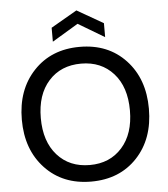

<svg xmlns="http://www.w3.org/2000/svg" viewBox="-60 -962 898 1028"><g transform="rotate(-5 388.5 -448.0)"><path d="M730 -350Q730 -188 636 -88Q542 12 389 12Q236 12 141.5 -88.5Q47 -189 47 -350Q47 -511 141.5 -611.5Q236 -712 389 -712Q542 -712 636 -611.5Q730 -511 730 -350ZM389 -77Q497 -77 562.5 -150.5Q628 -224 628 -350Q628 -476 562.5 -549Q497 -622 389 -622Q280 -622 214.5 -549Q149 -476 149 -350Q149 -224 214.5 -150.5Q280 -77 389 -77ZM249 -752V-827L389 -908L530 -827V-752L389 -836Z"/></g></svg>

Font: AWOL-DM Medium
Style: Regular
Weight: 500
Designer: Colophon Foundry, Jonny Pinhorn, Mikhail Sharanda
Foundry: Colophon Foundry
Version: Version 1.000;Glyphs 3.2.3 (3260)